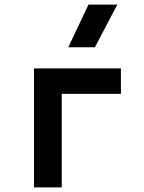

<svg xmlns="http://www.w3.org/2000/svg" viewBox="-20 -815 626 835"><path d="M127.9 0V-517.6H505.9V-406.7H248.5V0ZM276.9 -609.4 364.7 -794.9H490.2L392.6 -609.4Z"/></svg>

Font: CaskaydiaCove NF SemiBold
Style: Regular
Weight: 600
Designer: Aaron Bell
Foundry: Saja Typeworks
Version: Version 2111.001; VTT 6.35;Nerd Fonts 3.2.1